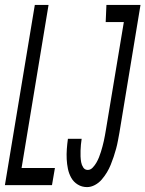

<svg xmlns="http://www.w3.org/2000/svg" viewBox="-39 -755 593 783"><path d="M316 8Q295 8 278 -2.5Q261 -13 251.5 -30Q242 -47 238 -66.5Q234 -86 233 -106Q232 -126 233.5 -147Q235 -168 238 -189H294Q292 -177 291 -165Q290 -153 289.5 -141Q289 -129 289.5 -117Q290 -105 292 -93.5Q294 -82 300.5 -72Q307 -62 319 -62Q330 -62 339 -71.5Q348 -81 354 -91.5Q360 -102 364.5 -113Q369 -124 372.5 -135.5Q376 -147 379 -158Q382 -169 384.5 -180.5Q387 -192 389 -203Q391 -214 393 -226L466 -665H392L395 -735H534L448 -214Q445 -198 442 -181.5Q439 -165 434.5 -148.5Q430 -132 424.5 -115.5Q419 -99 412.5 -83Q406 -67 397 -52Q388 -37 376 -23Q364 -9 348 -0.5Q332 8 316 8ZM-19 0 103 -735H159L49 -70H185L173 0Z"/></svg>

Font: Iosevka SS04 Oblique
Style: Regular
Weight: 400
Italic angle: -9°
Monospace: yes
Designer: Belleve Invis
Foundry: Belleve Invis
Version: Version 19.0.0; ttfautohint (v1.8.4)